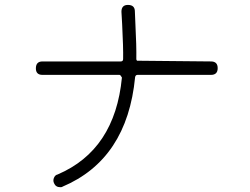

<svg xmlns="http://www.w3.org/2000/svg" viewBox="-20 -762 1040 800"><path d="M231 18Q212 18 205 1Q200 -10 205 -21.5Q210 -33 220 -35Q459 -137 488 -439Q482 -450 478 -450H157Q129 -450 129.5 -478Q130 -506 157 -506H483Q493 -506 493 -516Q494 -562 489 -660Q487 -703 486 -713Q486 -742 514 -741.5Q542 -741 542 -714Q542 -702 544 -666Q549 -568 548 -516Q548 -512 551 -509L859 -506Q887 -506 887 -478Q887 -450 859 -450H553Q545 -450 543 -441Q510 -98 240 16Q239 18 231 18Z"/></svg>

Font: Shin Retro Maru Gothic Regular
Style: Regular
Weight: 400
Designer: Iose
Foundry: Typographish
Version: Version 1.002